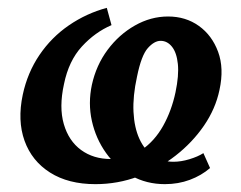

<svg xmlns="http://www.w3.org/2000/svg" viewBox="-20 -456 614 489"><path d="M223 13Q154 13 107.5 -16.5Q61 -46 42.5 -97.5Q24 -149 38 -215Q50 -271 80.5 -316Q111 -361 155.5 -391.5Q200 -422 252 -436L264 -392Q222 -374 188.5 -337.5Q155 -301 143 -242Q130 -183 142.5 -140Q155 -97 186.5 -74Q218 -51 262 -51Q307 -51 340.5 -74Q374 -97 395.5 -135.5Q417 -174 427 -221Q436 -264 433 -293Q430 -322 418 -337Q406 -352 389 -352Q373 -352 356.5 -333.5Q340 -315 329 -261Q318 -211 320 -171Q322 -131 335 -102.5Q348 -74 370 -59Q392 -44 422 -44Q441 -44 462.5 -50.5Q484 -57 498 -66L515 -28Q493 -9 463.5 2Q434 13 400 13Q353 13 314.5 -8.5Q276 -30 250 -66.5Q224 -103 214 -148Q204 -193 214 -240Q225 -290 254 -329Q283 -368 323.5 -391Q364 -414 408 -414Q453 -414 486.5 -390Q520 -366 535.5 -324Q551 -282 539 -227Q529 -179 499.5 -136Q470 -93 427 -59.5Q384 -26 332 -6.5Q280 13 223 13Z"/></svg>

Font: Ysabeau Office
Style: Bold Italic
Weight: 700
Italic angle: -12°
Designer: Christian Thalmann (Catharsis Fonts)
Version: Version 2.001;gftools[0.9.30]; featfreeze: tnum,lnum,ss02